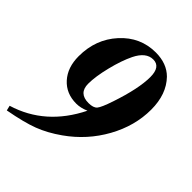

<svg xmlns="http://www.w3.org/2000/svg" viewBox="-210 -791 909 909"><g transform="rotate(45 244.0 -336.5)"><path d="M-6 10 -12 -15Q172 -71 265 -259Q233 -245 204 -245Q136 -245 94.5 -291Q53 -337 53 -412Q53 -526 124.5 -604.5Q196 -683 299 -683Q373 -683 417 -639Q475 -579 475 -476Q475 -367 418 -264Q361 -161 263 -92Q205 -51 148.5 -29.5Q92 -8 -6 10ZM363 -582Q363 -651 314 -651Q266 -651 235 -588Q212 -541 194.5 -470.5Q177 -400 177 -352Q177 -288 243 -288Q275 -288 287.5 -302.5Q300 -317 320 -377Q363 -505 363 -582Z"/></g></svg>

Font: STIX
Style: Bold Italic
Weight: 700
Italic angle: -16.33°
Designer: MicroPress Inc., with final additions and corrections provided by Coen Hoffman, Elsevier (retired)
Version: Version 1.1.1